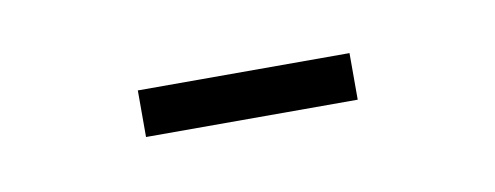

<svg xmlns="http://www.w3.org/2000/svg" viewBox="-24 -76 317 123"><g transform="rotate(-10 135.0 -15.0)"><path d="M65.9 -30.3H203.6V0H65.9Z"/></g></svg>

Font: Vazirmatn RD Thin
Style: Regular
Weight: 100
Designer: Saber Rastikerdar
Foundry: Saber Rastikerdar
Version: Version 32.102